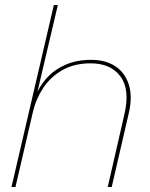

<svg xmlns="http://www.w3.org/2000/svg" viewBox="-20 -750 602 770"><path d="M26 0 196 -730H212L125 -360L121 -361Q137 -403 167 -436.5Q197 -470 242 -490Q287 -510 345 -510Q404 -510 443 -484Q482 -458 497 -409.5Q512 -361 496 -294L428 0H412L479 -292Q502 -391 463 -443.5Q424 -496 344 -496Q278 -496 230.5 -469Q183 -442 153.5 -397.5Q124 -353 112 -301L42 0Z"/></svg>

Font: Work Sans Thin
Style: Italic
Weight: 250
Italic angle: -13°
Designer: Wei Huang
Foundry: Wei Huang
Version: Version 2.012